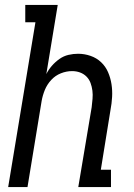

<svg xmlns="http://www.w3.org/2000/svg" viewBox="-20 -755 540 775"><path d="M13 0 123 -665H82V-735H213L167 -456Q176 -474 189.5 -489.5Q203 -505 220 -517Q237 -529 256.5 -533.5Q276 -538 295 -538Q321 -538 345.5 -529.5Q370 -521 388 -504Q406 -487 416 -464Q426 -441 430 -415.5Q434 -390 432.5 -363.5Q431 -337 426 -311L387 -70H428V0H296L350 -322Q352 -339 353.5 -356Q355 -373 353 -389Q351 -405 345.5 -420Q340 -435 329 -446Q318 -457 303 -462.5Q288 -468 271 -468Q248 -468 225.5 -459Q203 -450 186.5 -432Q170 -414 161 -392Q152 -370 148 -347L91 0Z"/></svg>

Font: Iosevka Slab
Style: Italic
Weight: 400
Italic angle: -9°
Monospace: yes
Designer: Belleve Invis
Foundry: Belleve Invis
Version: Version 11.1.0; ttfautohint (v1.8.3)